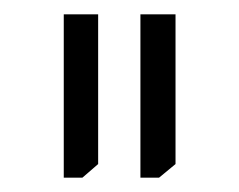

<svg xmlns="http://www.w3.org/2000/svg" viewBox="-20 -736 334 268"><path d="M117 -716V-507L95 -488H69V-716ZM225 -716V-507L202 -488H176V-716Z"/></svg>

Font: Almarai Light
Style: Regular
Weight: 300
Designer: Boutros International 2019
Foundry: Created by Boutros International 2019
Version: Version 1.10